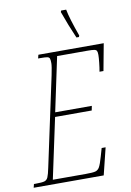

<svg xmlns="http://www.w3.org/2000/svg" viewBox="-122 -992 716 1053"><g transform="rotate(-10 236.0 -465.5)"><path d="M-17 -20H-7Q28 -20 41.5 -24Q55 -28 61.5 -42.5Q68 -57 76 -96L182 -591Q192 -639 192 -656Q192 -675 189 -682.5Q186 -690 175.5 -692Q165 -694 137 -694H125L130 -714H494L466 -564H444Q448 -585 451 -613.5Q454 -642 454 -656Q454 -672 450.5 -678.5Q447 -685 436 -687Q425 -689 397 -689H230L166 -387H370L365 -362H161L89 -25H273Q312 -25 326.5 -29Q341 -33 349.5 -48Q358 -63 370 -105L383 -150H405L368 0H-22ZM292 -923 295 -931H323Q332 -882 369 -779L366 -771H352Q320 -844 292 -923Z"/></g></svg>

Font: Noto Serif CondThin
Style: Italic
Weight: 250
Width: 3
Italic angle: -12°
Designer: Monotype Design Team
Foundry: Monotype Imaging Inc.
Version: Version 1.001